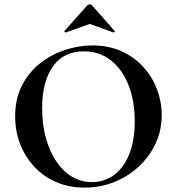

<svg xmlns="http://www.w3.org/2000/svg" viewBox="-20 -843 806 875"><path d="M366 12Q294 12 235.5 -13.5Q177 -39 135.5 -84Q94 -129 71.5 -187.5Q49 -246 49 -312Q49 -393 80.5 -454Q112 -515 164 -555.5Q216 -596 278 -616Q340 -636 401 -636Q475 -636 533.5 -609.5Q592 -583 633 -538Q674 -493 695.5 -436Q717 -379 717 -319Q717 -249 689 -189Q661 -129 612.5 -84Q564 -39 500.5 -13.5Q437 12 366 12ZM399 -13Q455 -13 499 -45Q543 -77 568.5 -139Q594 -201.1 594 -290Q594 -382 566 -454Q538 -526 486 -567.5Q434 -609 361 -609Q270 -609 221 -540Q172 -471 172 -349Q172 -276 189 -214.5Q206 -153 236.5 -107.5Q267 -62 308.5 -37.5Q350 -13 399 -13ZM274 -702 377 -818Q382 -823 389 -823Q396 -823 400 -818L502 -702.2Q505 -701 502 -697.5Q499 -694 497 -695L389 -734L280 -695Q279 -694 275.5 -697.5Q272 -701 274 -702Z"/></svg>

Font: Cormorant Garamond Light
Style: Regular
Weight: 300
Designer: Christian Thalmann (Catharsis Fonts)
Foundry: Catharsis Fonts
Version: Version 4.001